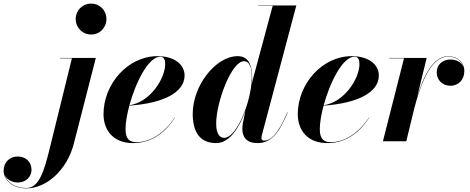

<svg xmlns="http://www.w3.org/2000/svg" viewBox="-255 -780 2596 1060"><path d="M163 -675C163 -627 200 -589.5 248 -589.5C296 -589.5 332.5 -627 332.5 -675C332.5 -723 296 -760 248 -760C200 -760 163 -723 163 -675ZM274 -460H76V-458H142L18.5 43.5C-11.5 164.5 -39.5 258 -109.5 258C-174.5 258 -218.5 224 -230 184C-219.5 210.5 -189.5 227.5 -156 227.5C-110 227.5 -81 193.5 -81 158C-81 113 -113 84 -158 84C-201 84 -235 115 -235 163.5C-235 212.5 -186 260 -109.5 260C0.5 260 115 160.5 153 11.5Z M438 -67C438 -101.5 446 -148 459 -197C642.5 -209 764 -268 764 -363C764 -423 709 -470 614.5 -470C449 -470 316.5 -314.5 316.5 -150C316.5 -60 371 10 479.5 10C591 10 664 -58.5 710.5 -129.5L709 -130C651.5 -44.5 575 5 498.5 5C462 5 438 -11 438 -67ZM630 -467C651 -467 657 -447.5 657 -427C657 -346.5 574.5 -216 459.5 -199C494 -325 564 -467 630 -467Z M1137 -350C1137 -414.5 1120.5 -470 1057.5 -470C934.5 -470 809 -305.5 809 -152.5C809 -52.5 847 10 939 10C1012 10 1066.5 -75.5 1099.5 -167.5L1085.5 -97.5C1083.5 -88 1083 -77 1083 -67C1083 -22 1108 10 1165.5 10C1245 10 1286.5 -49 1333.5 -159L1331.5 -159.5C1277 -31.5 1236 -3.5 1202 -3.5C1191.5 -3.5 1188.5 -11 1188.5 -18C1188.5 -22.5 1189 -27 1190.5 -33L1381 -750H1170.5V-748H1250.5L1135 -319.5C1136.5 -330.5 1137 -341 1137 -350ZM1135 -351.5C1135 -334.5 1133.5 -315.5 1130.5 -296L1129 -287C1109.5 -166.5 1042.5 -19 982.5 -19C954.5 -19 938.5 -46.5 938.5 -98C938.5 -215 1023 -442 1091.5 -442C1124.5 -442 1135 -404 1135 -351.5Z M1510.5 -67C1510.5 -101.5 1518.5 -148 1531.5 -197C1715 -209 1836.5 -268 1836.5 -363C1836.5 -423 1781.5 -470 1687 -470C1521.5 -470 1389 -314.5 1389 -150C1389 -60 1443.5 10 1552 10C1663.5 10 1736.5 -58.5 1783 -129.5L1781.5 -130C1724 -44.5 1647.5 5 1571 5C1534.5 5 1510.5 -11 1510.5 -67ZM1702.5 -467C1723.5 -467 1729.5 -447.5 1729.5 -427C1729.5 -346.5 1647 -216 1532 -199C1566.5 -325 1636.5 -467 1702.5 -467Z M1975.5 -458 1859 0H1988L2033.5 -187C2065 -305 2120 -467.5 2218.5 -467.5C2262.5 -467.5 2294.5 -444 2304 -409C2294 -436 2265 -451.5 2232.5 -451.5C2188.5 -451.5 2156 -423 2156 -381C2156 -338 2188 -306.5 2232 -306.5C2277.5 -306.5 2308.5 -342 2308.5 -387.5C2308.5 -435.5 2271.5 -469.5 2218.5 -469.5C2134 -469.5 2081 -353.5 2048 -245L2100.5 -460H1894.5V-458Z"/></svg>

Font: Bodoni* 96pt
Style: Bold Italic
Weight: 700
Italic angle: -13°
Version: Version 2.3